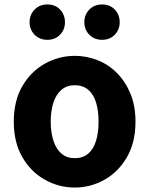

<svg xmlns="http://www.w3.org/2000/svg" viewBox="-20 -829 671 863"><path d="M316 14Q245 14 182 -21Q119 -56 80.5 -122.5Q42 -189 42 -282Q42 -376 80.5 -442Q119 -508 182 -543Q245 -578 316 -578Q369 -578 418.5 -558.5Q468 -539 506 -500.5Q544 -462 566.5 -407.5Q589 -353 589 -282Q589 -189 550.5 -122.5Q512 -56 449.5 -21Q387 14 316 14ZM316 -118Q352 -118 376 -138Q400 -158 411.5 -195.5Q423 -233 423 -282Q423 -332 411.5 -369Q400 -406 376 -426Q352 -446 316 -446Q281 -446 257 -426Q233 -406 220.5 -369Q208 -332 208 -282Q208 -233 220.5 -195.5Q233 -158 257 -138Q281 -118 316 -118ZM193 -650Q158 -650 135.5 -673Q113 -696 113 -729Q113 -763 135.5 -786Q158 -809 193 -809Q228 -809 250 -786Q272 -763 272 -729Q272 -696 250 -673Q228 -650 193 -650ZM439 -650Q404 -650 381.5 -673Q359 -696 359 -729Q359 -763 381.5 -786Q404 -809 439 -809Q474 -809 496 -786Q518 -763 518 -729Q518 -696 496 -673Q474 -650 439 -650Z"/></svg>

Font: Noto Sans JP ExtraBold
Style: Regular
Weight: 800
Designer: Ryoko NISHIZUKA  (kana, bopomofo & ideographs); Paul D. Hunt (Latin, Greek & Cyrillic); Sandoll Communications , Soo-you
Foundry: Adobe
Version: Version 2.004-H2;hotconv 1.0.118;makeotfexe 2.5.65603